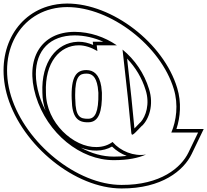

<svg xmlns="http://www.w3.org/2000/svg" viewBox="-134 -810 1171 1085"><path d="M354.4 -414C298.4 -414 266.1 -379 271.2 -248L271.5 -247C273.1 -147 305.2 -117 365.6 -119H366.6C424.3 -120 444 -180 441.9 -285C441.8 -286.6 441.7 -288.2 441.6 -289.8C440.6 -299.9 439.5 -310.3 438.3 -321.4C427.3 -389.5 394.9 -414 354.4 -414ZM311.6 -554C344.8 -554 381.1 -542.3 416.3 -521.6L412.6 -554H526.1C456.2 -601.8 373.8 -629.5 288.4 -630C98.4 -630 4.9 -478 68.4 -267C132.9 -56 320.4 96 510 95C589 95 647.6 82.8 691.1 63.3C622 74.7 547.4 44.7 502 -7.7C477.8 10.1 447.9 20.7 411.4 21C282.3 24 126.5 -116 125.6 -286C117.7 -459 205.6 -554 311.6 -554ZM558.4 -529.9 565 -471C589.9 -249 589.9 -249 606.7 -73C609.7 -37 609.4 -38 667.7 -99H668.7C707.4 -136 736.7 -217 708.1 -307C680.8 -396.3 627.3 -473.4 558.4 -529.9ZM834.1 -61H985.4L930.9 52C889.9 137 774.2 236 552.8 235C301.8 235 11.3 1 -71.6 -267C-153.3 -534 -4.1 -769 245.6 -770C490.6 -770 774.2 -552 848.1 -307C875.2 -218.5 862.2 -126.9 834.1 -61ZM354.4 -394C384 -394 408.2 -380 418.4 -318.7C419.7 -307.1 420.7 -297.2 421.7 -288.2C421.8 -285.7 421.8 -285.3 421.9 -284.3C424 -176.8 402.8 -140 366.5 -139H365.3C317.1 -137.4 293 -152.1 291.5 -247.3L291.4 -250.1L291.1 -251.3C290.8 -259.9 290.7 -266.2 290.7 -273.3C290.6 -380.5 316.8 -394 354.4 -394ZM323.2 24.5C352.3 35.6 382.8 41.7 411.7 41C444.8 40.8 474.4 32.3 499 18.2C523.7 42.3 552.4 59.8 582.1 71C559.8 73.7 536.6 75 510 75C446.3 75.3 382.2 57.2 323.2 24.5ZM123.2 -185.3C108.9 -212.9 96.8 -242.5 87.5 -272.8C74.7 -315.3 68.7 -355.1 68.6 -391C68.3 -525 148.6 -610 288.3 -610C344.4 -609.7 399.9 -596.6 450 -574H390.2L392.3 -556.1C364.6 -567.8 338.3 -574 311.6 -574C308.9 -574 306.1 -573.9 303.4 -573.8C186.1 -568.9 98 -460.3 105.6 -285.5C105.9 -249.4 112.2 -217 123.2 -185.3ZM584.2 -478.8C631.7 -429.5 668.2 -369.2 689 -301.1C714 -222.3 690.2 -152.7 660.3 -119H659.2L653.3 -112.8C642 -101 632 -90.6 625.7 -84.2C609.6 -252.4 609.3 -255 584.9 -473.2ZM863 -81C885 -147.6 892.3 -231 867.3 -312.8C790.7 -566.6 500.9 -790 245.5 -790C206.6 -789.8 169.8 -784.3 135.7 -773.9C-61.6 -713.9 -162.8 -496.7 -90.7 -261.1C-5.4 14.8 291 255 552.8 255C780.3 256 904.1 153.6 948.9 60.7L1017.2 -81Z"/></svg>

Font: Nordica Plus
Style: NordicaClassicRgOpOblOl
Weight: 500
Version: Version 1.01